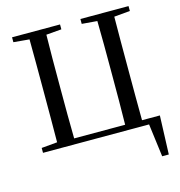

<svg xmlns="http://www.w3.org/2000/svg" viewBox="-132 -849 1102 1175"><g transform="rotate(-15 419.0 -261.5)"><path d="M51 0H723L750 209H792L801 -36H688C687 -137 687 -238 687 -339V-392C687 -494 687 -594 688 -692L789 -701V-732H484V-701L581 -693C583 -593 583 -493 583 -392V-340C583 -237 583 -136 581 -36H258C256 -136 256 -237 256 -339V-392C256 -494 256 -593 258 -693L355 -701V-732H51V-701L151 -692C152 -593 152 -493 152 -392V-339C152 -239 152 -140 151 -40L51 -31Z"/></g></svg>

Font: Noto Serif JP Medium
Style: Regular
Weight: 500
Designer: Ryoko NISHIZUKA 西塚涼子 (kana & ideographs); Frank Grießhammer (Latin, Greek & Cyrillic); Wenlong ZHANG 张文龙 (bopomofo); San
Foundry: Adobe
Version: Version 2.001;hotconv 1.1.0;makeotfexe 2.6.0